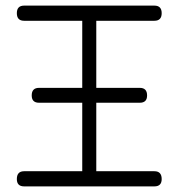

<svg xmlns="http://www.w3.org/2000/svg" viewBox="-20 -664 636 684"><path d="M40 -26Q40 -54 66 -54H273V-298H119Q93 -298 93 -324Q93 -351 119 -351H273V-590H66Q40 -590 40 -617Q40 -644 66 -644H530Q556 -644 556 -617Q556 -590 530 -590H323V-351H478Q504 -351 504 -324Q504 -298 478 -298H323V-54H530Q556 -54 556 -26Q556 0 530 0H66Q40 0 40 -26Z"/></svg>

Font: Jura
Style: Regular
Weight: 400
Designer: Daniel Johnson, Alexei Vanyashin
Foundry: Daniel Johnson
Version: Version 5.103